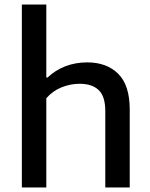

<svg xmlns="http://www.w3.org/2000/svg" viewBox="-20 -828 663 848"><path d="M76.5 -808H184.5V-485.5H190Q224.5 -518.5 269.2 -535.5Q314 -552.5 365 -552.5Q451.5 -552.5 502.2 -502Q553 -451.5 553 -344V0H445V-338Q445 -402.5 415.8 -430.2Q386.5 -458 332 -458Q290.5 -458 251.2 -442Q212 -426 184.5 -394V0H76.5Z"/></svg>

Font: Encode Sans Semi Expanded Medium
Style: Regular
Weight: 500
Width: 6
Designer: Multiple Designers
Foundry: Impallari Type
Version: Version 2.000